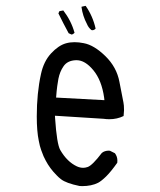

<svg xmlns="http://www.w3.org/2000/svg" viewBox="-20 -635 540 650"><path d="M398.4 -242.2Q399.9 -255.9 399.9 -261.7Q399.9 -279.3 397.9 -288.1Q394 -306.2 384.3 -357.9Q375 -407.7 336.7 -445.1Q298.3 -482.4 263.7 -488.8Q247.6 -492.2 232.2 -492.2Q216.8 -492.2 203.1 -488.3Q177.7 -481 152.8 -454.1Q127.9 -427.2 118.7 -384.3Q104.5 -319.8 104.5 -240.7Q104.5 -190.9 111.3 -158.2Q114.7 -139.6 119.4 -127Q124 -114.3 127.4 -106.2Q130.9 -98.1 134.8 -91.3Q148.9 -64.5 171.4 -42Q178.7 -34.2 186.5 -28.3Q204.1 -14.6 249 -5.4Q253.4 -4.9 257.8 -4.9Q289.6 -4.9 312 -16.1Q323.2 -22 339.4 -37.8Q355.5 -53.7 377 -84Q377.4 -87.4 377.4 -91.3Q377.4 -105 369.1 -116.2L352.5 -124.5Q350.6 -125 348.6 -125Q334 -125 324.7 -117.2Q309.1 -96.7 296.9 -84.5Q284.7 -72.3 276.6 -69.6Q268.6 -66.9 261.7 -66.9Q251 -66.9 240.2 -71.8Q207 -87.4 184.1 -127Q172.4 -147 166.5 -234.9L166 -243.2Q213.4 -240.7 252 -237.8Q290.5 -234.9 329.6 -232.9Q329.6 -232.9 330.1 -232.9Q340.3 -231.4 350.1 -231.4Q376.5 -231.4 398.4 -242.2ZM239.3 -431.2Q268.1 -431.2 296.1 -397.2Q324.2 -363.3 332.5 -304.7L333.5 -295.9L169.9 -304.7Q171.9 -330.6 173.8 -343.8Q175.8 -356.9 177.7 -368.2Q182.6 -392.6 194.8 -410.2Q208 -430.2 237.3 -431.2Q238.3 -431.2 239.3 -431.2ZM212.4 -522.5 222.2 -518.1Q227.5 -518.6 232.4 -523.9Q221.2 -564.5 194.3 -599.6L181.2 -597.2L177.7 -589.8Q194.3 -555.7 212.4 -522.5ZM292.5 -532.7Q298.8 -532.7 303.7 -538.1Q294.4 -580.1 270 -615.2L256.3 -612.3L255.9 -611.3Q259.8 -581.1 274.4 -553.7Q279.3 -541.5 289.6 -533.2Q291 -532.7 292.5 -532.7Z"/></svg>

Font: Bakudai
Style: ExtraLight
Weight: 200
Version: Version 1.48